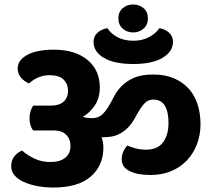

<svg xmlns="http://www.w3.org/2000/svg" viewBox="-20 -849 955 858"><path d="M219 -11Q181 -11 146.5 -17.5Q112 -24 86 -36Q60 -48 45 -65.5Q30 -83 30 -106Q30 -134 45.5 -152Q61 -170 79 -176Q101 -156 133.5 -140.5Q166 -125 205 -125Q248 -125 271.5 -144Q295 -163 295 -196Q295 -227 276 -246.5Q257 -266 222 -266H128Q121 -275 116.5 -289Q112 -303 112 -320Q112 -338 116.5 -352Q121 -366 128 -377H208Q244 -377 264 -394.5Q284 -412 284 -444Q284 -473 264.5 -493Q245 -513 201 -513Q174 -513 150 -502.5Q126 -492 110 -476Q87 -486 73 -503Q59 -520 59 -543Q59 -580 101.5 -603.5Q144 -627 221 -627Q315 -627 370.5 -581.5Q426 -536 426 -458Q426 -409 402 -375.5Q378 -342 350 -327Q368 -321 391 -321Q418 -321 434.5 -335.5Q451 -350 464 -371.5Q477 -393 490 -418.5Q503 -444 524.5 -465.5Q546 -487 579 -501.5Q612 -516 664 -516Q718 -516 757.5 -499Q797 -482 823.5 -452.5Q850 -423 863 -382.5Q876 -342 876 -294Q876 -247 860.5 -205.5Q845 -164 816 -133Q787 -102 745.5 -84.5Q704 -67 652 -67Q594 -67 559 -84.5Q524 -102 524 -137Q524 -171 549 -199Q555 -196 564.5 -192.5Q574 -189 585.5 -186Q597 -183 609 -181.5Q621 -180 630 -180Q685 -180 709 -213.5Q733 -247 733 -299Q733 -350 716.5 -377Q700 -404 665 -404Q644 -404 630.5 -391.5Q617 -379 605.5 -360.5Q594 -342 582 -320Q570 -298 552.5 -279.5Q535 -261 509.5 -248.5Q484 -236 445 -236H434Q442 -214 442 -190Q442 -109 385.5 -60Q329 -11 219 -11ZM576 -667Q616 -667 646 -683Q676 -699 692 -723Q718 -719 735.5 -703Q753 -687 753 -662Q753 -619 707 -591Q661 -563 576 -563Q490 -563 444 -590.5Q398 -618 398 -662Q398 -687 416 -703Q434 -719 460 -723Q476 -698 505.5 -682.5Q535 -667 576 -667ZM575 -829Q602 -829 621.5 -812.5Q641 -796 641 -767Q641 -738 621.5 -721Q602 -704 575 -704Q548 -704 528.5 -721Q509 -738 509 -767Q509 -796 528.5 -812.5Q548 -829 575 -829Z"/></svg>

Font: Baloo 2
Style: Bold
Weight: 700
Designer: Sarang Kulkarni and Ek Type
Foundry: Ek Type
Version: Version 1.640;hotconv 1.0.111;makeotfexe 2.5.65597; ttfautoh